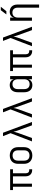

<svg xmlns="http://www.w3.org/2000/svg" viewBox="1897 -2722 1005 4840"><g transform="rotate(-90 2400.0 -302.5)"><path d="M552 5V-69H527C481 -69 452 -99 452 -154V-479H552V-550H28V-479H113V0H190V-479H375V-158C375 -59 436 5 531 5Z M900 9C1029 9 1110 -71 1110 -199V-352C1110 -479 1029 -559 900 -559C771 -559 690 -479 690 -351V-199C690 -71 771 9 900 9ZM900 -62C818 -62 770 -110 770 -199V-351C770 -440 819 -488 900 -488C981 -488 1030 -440 1030 -351V-199C1030 -110 982 -62 900 -62Z M1341 0 1470 -357C1487 -402 1495 -445 1497 -467C1504 -445 1513 -402 1530 -357L1660 0H1745L1473 -730H1388L1462 -540L1255 0Z M1941 0 2070 -357C2087 -402 2095 -445 2097 -467C2104 -445 2113 -402 2130 -357L2260 0H2345L2073 -730H1988L2062 -540L1855 0Z M2822 -453C2808 -520 2753 -560 2673 -560C2563 -560 2494 -482 2494 -357V-194C2494 -69 2562 10 2673 10C2752 10 2808 -31 2822 -97V0H2902V-550H2822ZM2698 -59C2618 -59 2573 -109 2573 -197V-353C2573 -441 2618 -491 2698 -491C2776 -491 2822 -440 2822 -353V-197C2822 -110 2776 -59 2698 -59Z M3552 5V-69H3527C3481 -69 3452 -99 3452 -154V-479H3552V-550H3028V-479H3113V0H3190V-479H3375V-158C3375 -59 3436 5 3531 5Z M3741 0 3870 -357C3887 -402 3895 -445 3897 -467C3904 -445 3913 -402 3930 -357L4060 0H4145L3873 -730H3788L3862 -540L3655 0Z M4562 -785 4456 -645H4537L4649 -785ZM4525 -560C4442 -560 4388 -519 4376 -448V-550H4297V0H4376V-353C4376 -441 4425 -493 4503 -493C4579 -493 4626 -444 4626 -360V180H4705V-369C4705 -486 4634 -560 4525 -560Z"/></g></svg>

Font: Tekne LDO Light
Style: Regular
Weight: 300
Monospace: yes
Designer: Alessio Laiso, Mario Rullo, Paolo Rosset
Foundry: Alessio Laiso
Version: Version 1.000;hotconv 1.0.109;makeotfexe 2.5.65596